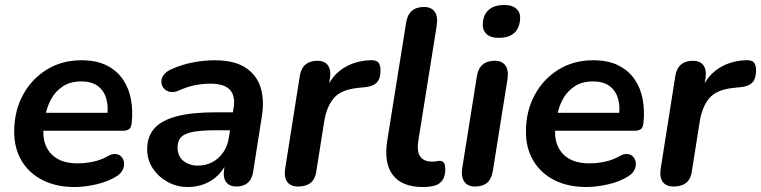

<svg xmlns="http://www.w3.org/2000/svg" viewBox="-20 -741 3056 771"><path d="M280 10Q206 10 151.5 -17.5Q97 -45 67 -95Q37 -145 37 -212Q37 -294 71.5 -358.5Q106 -423 167 -461Q228 -499 307 -499Q368 -499 409 -478Q450 -457 474 -421.5Q498 -386 506 -341Q514 -296 509 -249Q507 -228 498 -222Q489 -216 473 -216H137L147 -288H427L410 -273Q416 -313 407 -344.5Q398 -376 373.5 -395Q349 -414 306 -414Q262 -414 232 -394Q202 -374 185 -342.5Q168 -311 162 -275L157 -244Q145 -171 181 -128Q217 -85 291 -85Q321 -85 353 -91.5Q385 -98 411 -113Q430 -124 444.5 -122.5Q459 -121 467.5 -111.5Q476 -102 478 -88.5Q480 -75 473.5 -60.5Q467 -46 451 -35Q416 -12 368 -1Q320 10 280 10Z M735 10Q690 10 653 -10.5Q616 -31 593.5 -65Q571 -99 571 -141Q571 -193 600 -225.5Q629 -258 690 -274Q751 -290 846 -290H926L915 -218H852Q793 -218 758 -212Q723 -206 708 -191Q693 -176 693 -149Q693 -114 716.5 -95Q740 -76 774 -76Q806 -76 832 -89.5Q858 -103 876 -128.5Q894 -154 899 -189L918 -308Q926 -355 903.5 -380Q881 -405 825 -405Q792 -405 761 -398.5Q730 -392 697 -377Q678 -369 663 -372Q648 -375 638.5 -385.5Q629 -396 628 -410.5Q627 -425 636.5 -439Q646 -453 668 -463Q710 -482 755.5 -490.5Q801 -499 841 -499Q920 -499 965 -470Q1010 -441 1026 -391Q1042 -341 1032 -277L997 -54Q993 -23 975.5 -7.5Q958 8 929 8Q902 8 888.5 -9.5Q875 -27 880 -61L890 -124L897 -104Q883 -65 857.5 -39.5Q832 -14 800.5 -2Q769 10 735 10Z M1177 8Q1147 8 1133.5 -10.5Q1120 -29 1125 -63L1184 -437Q1189 -467 1207 -482Q1225 -497 1254 -497Q1283 -497 1296.5 -479Q1310 -461 1305 -427L1296 -371H1286Q1306 -430 1352 -462.5Q1398 -495 1461 -499Q1489 -501 1498.5 -491Q1508 -481 1508 -458Q1508 -425 1493 -409.5Q1478 -394 1446 -391L1417 -388Q1350 -381 1321 -347.5Q1292 -314 1282 -254L1250 -52Q1246 -22 1227.5 -7Q1209 8 1177 8Z M1678 10Q1595 10 1558 -37.5Q1521 -85 1535 -176L1611 -651Q1616 -682 1634 -697.5Q1652 -713 1683 -713Q1712 -713 1725.5 -694Q1739 -675 1734 -640L1660 -177Q1653 -133 1667.5 -112.5Q1682 -92 1715 -92Q1726 -92 1733 -93.5Q1740 -95 1746 -95Q1756 -95 1762 -88Q1768 -81 1768 -61Q1768 -32 1756 -16.5Q1744 -1 1727 4Q1718 7 1704 8.5Q1690 10 1678 10Z M1887 8Q1858 8 1844.5 -11.5Q1831 -31 1836 -65L1895 -435Q1900 -466 1918 -481.5Q1936 -497 1967 -497Q1996 -497 2009.5 -478Q2023 -459 2018 -424L1959 -54Q1954 -23 1936.5 -7.5Q1919 8 1887 8ZM1983 -589Q1949 -589 1932.5 -605.5Q1916 -622 1919 -652Q1923 -686 1945 -703.5Q1967 -721 2004 -721Q2038 -721 2055 -704.5Q2072 -688 2068 -658Q2064 -624 2042.5 -606.5Q2021 -589 1983 -589Z M2335 10Q2261 10 2206.5 -17.5Q2152 -45 2122 -95Q2092 -145 2092 -212Q2092 -294 2126.5 -358.5Q2161 -423 2222 -461Q2283 -499 2362 -499Q2423 -499 2464 -478Q2505 -457 2529 -421.5Q2553 -386 2561 -341Q2569 -296 2564 -249Q2562 -228 2553 -222Q2544 -216 2528 -216H2192L2202 -288H2482L2465 -273Q2471 -313 2462 -344.5Q2453 -376 2428.5 -395Q2404 -414 2361 -414Q2317 -414 2287 -394Q2257 -374 2240 -342.5Q2223 -311 2217 -275L2212 -244Q2200 -171 2236 -128Q2272 -85 2346 -85Q2376 -85 2408 -91.5Q2440 -98 2466 -113Q2485 -124 2499.5 -122.5Q2514 -121 2522.5 -111.5Q2531 -102 2533 -88.5Q2535 -75 2528.5 -60.5Q2522 -46 2506 -35Q2471 -12 2423 -1Q2375 10 2335 10Z M2685 8Q2655 8 2641.5 -10.5Q2628 -29 2633 -63L2692 -437Q2697 -467 2715 -482Q2733 -497 2762 -497Q2791 -497 2804.5 -479Q2818 -461 2813 -427L2804 -371H2794Q2814 -430 2860 -462.5Q2906 -495 2969 -499Q2997 -501 3006.5 -491Q3016 -481 3016 -458Q3016 -425 3001 -409.5Q2986 -394 2954 -391L2925 -388Q2858 -381 2829 -347.5Q2800 -314 2790 -254L2758 -52Q2754 -22 2735.5 -7Q2717 8 2685 8Z"/></svg>

Font: Nunito ExtraLight
Style: Bold Italic
Weight: 700
Italic angle: -9°
Version: Version 3.602